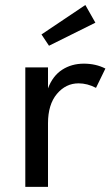

<svg xmlns="http://www.w3.org/2000/svg" viewBox="-20 -728 432 748"><path d="M78.6 0V-465.3H167V-383.8Q185.5 -432.6 222.2 -456.3Q258.8 -480 306.6 -480Q353.5 -480 390.6 -460.9L354 -385.7Q320.3 -403.3 286.1 -403.3Q236.3 -403.3 201.7 -362.1Q167 -320.8 167 -247.6V0ZM170.9 -549.8 141.6 -593.8 312.5 -708.5 351.6 -639.6Z"/></svg>

Font: Spartan MB Med
Style: Regular
Weight: 500
Designer: Matt Bailey, Mirko Velimirovic
Foundry: Matt Bailey
Version: Version 1.005